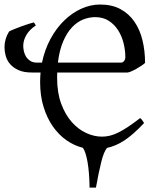

<svg xmlns="http://www.w3.org/2000/svg" viewBox="-20 -650 710 855"><path d="M234.9 -327.1Q234.4 -320.8 234.4 -314.5V-302.2Q234.4 -237.3 252.4 -188.5Q270.5 -139.6 299.3 -106.9Q328.1 -74.2 363.5 -57.9Q398.9 -41.5 434.1 -41.5Q452.1 -41.5 470 -45.9Q487.8 -50.3 507.8 -60.3Q527.8 -70.3 551.3 -85.9Q574.7 -101.6 604 -124Q606.4 -123 609.1 -119.9Q611.8 -116.7 614.3 -113.3Q616.7 -109.9 618.7 -106.7Q620.6 -103.5 621.6 -102.1Q597.2 -76.2 575.7 -57.1Q554.2 -38.1 534.2 -24.9Q514.2 -11.7 495.1 -3.7Q476.1 4.4 456.5 8.8Q442.4 25.4 431.2 70.3Q419.9 115.2 407.2 185.5H378.9Q377.9 118.2 369.9 71.8Q361.8 25.4 349.1 8.3Q310.5 -1.5 276.1 -25.4Q241.7 -49.3 215.6 -86.7Q189.5 -124 174.1 -173.6Q158.7 -223.1 158.7 -284.2Q158.7 -295.4 159.2 -305.9Q159.7 -316.4 160.6 -327.1H122.1Q85.4 -327.1 62 -337.9Q38.6 -348.6 24.7 -365Q10.7 -381.3 5.4 -401.4Q0 -421.4 0 -439.9Q0 -476.6 20.5 -509.8Q28.3 -514.2 43.9 -520.5Q59.6 -526.9 76.4 -533Q93.3 -539.1 108.6 -543.9Q124 -548.8 130.9 -550.3Q132.8 -547.9 135 -544.2Q137.2 -540.5 139.6 -536.6Q112.3 -519 97.9 -494.9Q83.5 -470.7 83.5 -445.8Q83.5 -435.5 86.2 -422.4Q88.9 -409.2 95.9 -397.9Q103 -386.7 114.7 -378.9Q126.5 -371.1 144.5 -371.1H167Q179.2 -429.7 205.3 -477.5Q231.4 -525.4 266.6 -559.3Q301.8 -593.3 342.8 -611.6Q383.8 -629.9 425.8 -629.9Q478.5 -629.9 516.4 -609.4Q554.2 -588.9 578.6 -553.5Q603 -518.1 614.5 -470.7Q626 -423.3 626 -370.1Q622.1 -365.7 611.3 -358.4Q600.6 -351.1 588.1 -344Q575.7 -336.9 564.2 -332Q552.7 -327.1 547.4 -327.1ZM403.8 -573.7Q377 -573.7 350.3 -563.2Q323.7 -552.7 301 -528.8Q278.3 -504.9 261.5 -466.1Q244.6 -427.2 237.8 -371.1H518.6Q526.9 -371.1 532.5 -378.4Q538.1 -385.7 538.1 -396Q538.1 -426.3 530.3 -457.8Q522.5 -489.3 506.1 -515.1Q489.7 -541 464.4 -557.4Q439 -573.7 403.8 -573.7Z"/></svg>

Font: Noto Serif Devanagari
Style: Regular
Weight: 400
Designer: Monotype Design Team
Foundry: Monotype Imaging Inc.
Version: Version 1.01